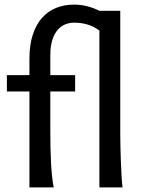

<svg xmlns="http://www.w3.org/2000/svg" viewBox="-20 -811 633 831"><path d="M9.8 -485.8H107.4V-556.6Q107.4 -617.2 122.1 -661.4Q136.7 -705.6 162.6 -734.4Q188.5 -763.2 223.6 -777.1Q258.8 -791 300.3 -791Q331.1 -791 358.6 -783.7Q386.2 -776.4 410.2 -764.2H500.5V-231.9Q500.5 -208.5 501.2 -176.8Q502 -145 503.2 -112.3Q504.4 -79.6 506.1 -49.8Q507.8 -20 510.3 0H410.2V-678.7Q384.8 -697.3 357.9 -705.1Q331.1 -712.9 300.3 -712.9Q281.2 -712.9 262.9 -705.8Q244.6 -698.7 230 -682.1Q215.3 -665.5 206.5 -638.4Q197.8 -611.3 197.8 -571.3V-485.8H305.2V-415H197.8V-241.7Q197.8 -206.1 198.5 -171.1Q199.2 -136.2 200.9 -104.5Q202.6 -72.8 205.6 -45.9Q208.5 -19 212.4 0H107.4V-415H9.8Z"/></svg>

Font: Andika APac
Style: Regular
Weight: 400
Designer: Victor Gaultney, Annie Olsen, Julie Remington, Don Collingsworth, Eric Hays, Becca Hirsbrunner
Foundry: SIL International
Version: Version 5.000